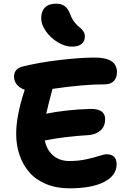

<svg xmlns="http://www.w3.org/2000/svg" viewBox="-20 -1068 704 1054"><path d="M375 -812Q337.4 -812 297.6 -835.9Q257.8 -859.9 231.9 -896.5Q206.1 -933.1 206.1 -967.8Q206.1 -1005.4 226.6 -1026.6Q247.1 -1047.9 289.1 -1047.9Q316.9 -1047.9 335.7 -1033.9Q354.5 -1020 366.2 -987.8Q375 -963.9 389.4 -945.8Q403.8 -927.7 415.8 -918.9Q427.7 -910.2 436.8 -897.2Q445.8 -884.3 445.8 -868.2Q445.8 -841.8 428 -826.9Q410.2 -812 375 -812ZM360.8 -34.2Q289.6 -34.2 233.2 -57.6Q176.8 -81.1 141.1 -122.1Q105.5 -163.1 87.2 -217Q68.8 -271 68.8 -334Q68.8 -433.1 115.2 -573.2Q115.2 -575.2 116.2 -575.2Q87.4 -585 72.3 -604Q57.1 -623 57.1 -647Q57.1 -691.4 105 -703.1Q196.3 -725.6 309.6 -738.8Q422.9 -752 499 -752Q564 -752 593 -731.4Q622.1 -710.9 622.1 -671.9Q622.1 -642.1 605 -623.5Q587.9 -605 555.2 -605Q437 -605 268.1 -580.1Q240.2 -474.6 233.9 -443.8Q343.3 -466.3 479 -470.2Q557.1 -470.2 557.1 -414.1Q557.1 -374 531.5 -351.6Q505.9 -329.1 464.8 -326.2Q336.4 -318.8 226.1 -296.9Q236.3 -245.1 271.5 -214.6Q306.6 -184.1 360.8 -184.1Q410.2 -184.1 452.9 -193.4Q495.6 -202.6 523.7 -211.9Q551.8 -221.2 564.9 -221.2Q620.1 -221.2 620.1 -166Q620.1 -104.5 551.8 -69.3Q483.4 -34.2 360.8 -34.2Z"/></svg>

Font: Shantell Sans Bouncy
Style: Bold
Weight: 700
Designer: Stephen Nixon, Anya Danilova, Shantell Martin
Foundry: Arrow Type
Version: Version 1.006;[9816181b4]